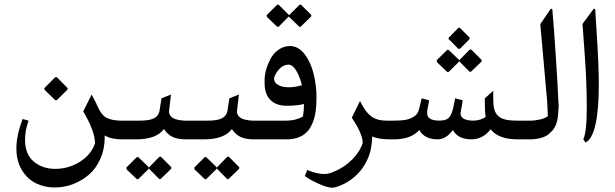

<svg xmlns="http://www.w3.org/2000/svg" viewBox="-20 -622 2746 857"><path d="M180.2 -220.2Q174.8 -225.6 180.2 -231L225.1 -275.9Q230 -280.8 235.4 -275.9L279.3 -231.4Q285.2 -226.1 279.3 -220.2L235.4 -176.8Q230 -171.4 224.6 -176.8ZM447.3 -17.6V-8.3Q447.3 43.5 428 86.9Q408.7 130.4 376.7 157.7Q344.7 185.1 305.7 200Q266.6 214.8 223.1 214.8Q179.7 214.8 141.4 196.5Q103 178.2 78.1 137.9Q53.2 97.7 53.2 39.8Q53.2 -18.1 81.1 -90.8L107.4 -83.5Q91.8 -40 91.8 3.4Q91.8 66.4 130.6 99.1Q169.4 131.8 226.8 131.8Q284.2 131.8 335 101.1Q385.7 70.3 404.3 17.6Q402.8 -13.7 391.6 -42.5Q378.9 -75.7 372.6 -86.4Q353.5 -120.6 351.6 -125L389.2 -200.2Q395.5 -188.5 411.6 -156.7V-154.8Q413.6 -152.3 416 -146.5Q432.1 -108.4 456.5 -95.9Q481 -83.5 521.5 -83.5H537.6V0H524.9Q475.1 0 447.3 -17.6Z M537.1 -83.5H604Q647.9 -83.5 668 -94.2Q688 -105 691.9 -126.5L700.7 -183.1L743.2 -200.2L734.4 -125Q734.4 -112.8 741.7 -104Q749 -95.2 761.2 -90.8Q783.7 -83.5 809.6 -83.5H840.3V0H811Q772.9 0 750.5 -10.7Q728 -21.5 711.9 -45.9Q677.2 0 587.9 0H537.1Q521 0 508.3 -12.7Q495.6 -25.4 495.6 -41.5Q496.6 -57.6 509 -70.6Q521.5 -83.5 537.1 -83.5ZM647.5 122.6 689 80.1Q694.8 74.2 700.7 80.1L742.2 121.6Q748 127.4 742.2 133.3L698.7 175.3Q693.8 180.2 689 175.3L647.5 133.3Q642.1 127.9 647.5 122.6ZM642.1 133.3 599.1 175.8Q594.2 180.7 588.9 175.8L545.4 134.3Q542.5 127.4 545.4 124.5L588.9 81.1Q593.8 76.2 599.1 81.1L642.1 122.6Q644.5 125 644.5 128.7Q644.5 132.3 642.1 133.3Z M840.3 -83.5H907.2Q951.2 -83.5 971.2 -94.2Q991.2 -105 995.1 -126.5L1003.9 -183.1L1046.4 -200.2L1037.6 -125Q1037.6 -112.8 1044.9 -104Q1052.2 -95.2 1064.5 -90.8Q1086.9 -83.5 1112.8 -83.5H1143.6V0H1114.3Q1076.2 0 1053.7 -10.7Q1031.2 -21.5 1015.1 -45.9Q980.5 0 891.1 0H840.3Q824.2 0 811.5 -12.7Q798.8 -25.4 798.8 -41.5Q799.8 -57.6 812.3 -70.6Q824.7 -83.5 840.3 -83.5ZM950.7 122.6 992.2 80.1Q998 74.2 1003.9 80.1L1045.4 121.6Q1051.3 127.4 1045.4 133.3L1002 175.3Q997.1 180.2 992.2 175.3L950.7 133.3Q945.3 127.9 950.7 122.6ZM945.3 133.3 902.3 175.8Q897.5 180.7 892.1 175.8L848.6 134.3Q845.7 127.4 848.6 124.5L892.1 81.1Q897 76.2 902.3 81.1L945.3 122.6Q947.8 125 947.8 128.7Q947.8 132.3 945.3 133.3Z M1314 -504.4 1268.6 -548.3 1225.6 -504.4Q1220.7 -499.5 1215.3 -504.4L1171.9 -545.9Q1168.9 -553.2 1171.9 -556.2L1215.3 -599.1Q1220.2 -604 1225.6 -599.1L1270.5 -554.2L1315.4 -599.1Q1320.3 -604 1325.2 -599.1L1367.2 -557.6Q1372.6 -552.2 1367.2 -546.9L1323.7 -504.4Q1322.8 -502 1319.6 -502Q1316.4 -502 1314 -504.4ZM1203.6 -269Q1203.6 -252.9 1221.7 -242.7Q1239.7 -232.4 1268.6 -232.4Q1297.4 -232.4 1327.6 -241.7Q1317.4 -282.7 1301.5 -308.1Q1285.6 -333.5 1267.1 -333.5Q1248.5 -333.5 1231.7 -318.6Q1214.8 -303.7 1205.1 -279.8Q1203.6 -276.4 1203.6 -269ZM1142.1 -83.5H1257.8Q1299.3 -83.5 1332 -101.6Q1336.9 -127.9 1336.9 -157.7Q1305.7 -149.9 1259.3 -149.9Q1212.9 -149.9 1187 -176Q1161.1 -202.1 1161.1 -250V-265.1Q1161.1 -308.6 1187 -358.4Q1199.7 -383.3 1222.9 -399.9Q1246.1 -416.5 1274.4 -416.5Q1311.5 -416.5 1339.4 -380.6Q1367.2 -344.7 1379.9 -292.2Q1392.6 -239.7 1392.6 -190.7Q1392.6 -141.6 1386.5 -110.8Q1380.4 -80.1 1366.2 -54.7Q1337.4 -2.9 1265.1 0H1142.1Q1126.5 -1 1114.3 -13.2Q1102.1 -25.4 1102.1 -41.5Q1102.1 -57.6 1114.3 -70.6Q1126.5 -83.5 1142.1 -83.5Z M1428.2 154.8Q1448.2 154.8 1474.1 142.6Q1515.1 126 1550 91.8Q1585 57.6 1598.6 17.6V13.2Q1598.6 -23.9 1550.3 -96.7L1586.9 -170.9Q1589.4 -166 1594.5 -157Q1599.6 -147.9 1601.6 -144Q1621.1 -111.8 1644.3 -97.7Q1667.5 -83.5 1706.1 -83.5H1723.6V0Q1667.5 0 1641.6 -13.2Q1640.1 20.5 1633.3 52.7Q1616.2 115.2 1573 157.5Q1529.8 199.7 1474.1 214.4Q1469.2 215.8 1464.4 215.8Q1439 215.8 1397 195.8Q1355 175.8 1340.8 163.6L1351.1 136.7Q1394.5 154.8 1428.2 154.8Z M1984.4 -455.1 2024.4 -496.1Q2029.3 -501 2034.2 -496.1L2074.2 -456.1Q2079.1 -451.2 2074.2 -445.8L2034.2 -405.3Q2027.3 -402.3 2024.4 -405.3L1984.4 -445.8Q1981.9 -446.8 1981.9 -450.4Q1981.9 -454.1 1984.4 -455.1ZM2030.3 -351.1Q2030.3 -348.1 2027.3 -345.2L1984.4 -302.7Q1979.5 -297.9 1974.1 -302.7L1930.7 -344.2Q1927.7 -351.6 1930.7 -354.5L1974.1 -397.5Q1979 -402.3 1984.4 -397.5L2030.3 -353.5L2074.2 -398.4Q2080.1 -404.3 2085.9 -398.4L2127.4 -356.9Q2133.3 -351.1 2127.4 -345.2L2084 -303.7Q2079.1 -298.8 2074.2 -303.7L2032.7 -345.2Q2030.3 -347.7 2030.3 -351.1ZM1722.2 -83.5H1731.4Q1786.1 -83.5 1805.2 -90.8Q1833.5 -101.1 1842.8 -116.2Q1849.1 -126 1851.6 -139.2L1862.3 -183.1L1895.5 -174.3L1887.2 -129.9Q1886.7 -127.9 1886.7 -114.5Q1886.7 -101.1 1899.7 -92.3Q1912.6 -83.5 1942.4 -83.7Q1972.2 -84 1983.9 -96.7Q1995.6 -109.4 2002.4 -138.2L2011.7 -183.1L2045.4 -174.3L2035.6 -116.7Q2035.6 -83.5 2094.7 -83.5Q2127.4 -85 2147.9 -100.1Q2144 -123 2144 -160.2V-183.1L2181.6 -216.8V-183.1Q2181.6 -153.3 2186 -135.5Q2190.4 -117.7 2202.6 -105.5Q2214.8 -93.3 2235.6 -88.4Q2256.3 -83.5 2290.5 -83.5V0Q2205.1 0 2169.9 -44.9Q2134.8 0 2084 0Q2024.4 0 2001.5 -41.5Q1970.7 0 1934.1 0Q1874.5 0 1851.6 -41.5Q1814 0 1738.8 0H1722.2Q1707 0 1694.3 -12.7Q1681.6 -25.4 1681.6 -41.7Q1681.6 -58.1 1693.8 -70.8Q1706.1 -83.5 1722.2 -83.5Z M2289.6 -83.5H2347.2Q2369.1 -83.5 2391.4 -88.9Q2413.6 -94.2 2425.3 -104Q2425.3 -114.7 2422.4 -168.5L2391.6 -514.2L2439 -583.5L2445.3 -581.1Q2452.1 -503.9 2461.2 -366.2Q2470.2 -228.5 2472.2 -170.9Q2473.6 -160.2 2473.6 -149.2Q2473.6 -138.2 2472.2 -129.4Q2470.7 -59.1 2439 -32.7Q2411.1 0 2342.3 0H2289.6Q2273.9 0 2261.5 -12.7Q2249 -25.4 2249 -41.5Q2249 -57.6 2261.5 -70.6Q2273.9 -83.5 2289.6 -83.5Z M2652.8 -246.6Q2652.8 -17.1 2593.8 14.2L2583.5 0Q2599.1 -31.2 2599.1 -146.5Q2599.1 -254.9 2589.8 -379.9Q2580.6 -504.9 2580.1 -515.1L2630.4 -583.5L2636.7 -581.1Q2636.7 -580.6 2644.8 -452.1Q2652.8 -323.7 2652.8 -246.6Z"/></svg>

Font: Farbod
Style: Regular
Weight: 400
Designer: Mohammad Saleh Souzanchi
Foundry: http://font-store.ir
Version: Version:3.2.5;RFB:1.2.5;Building:2016-06-12 13:21:07.028780